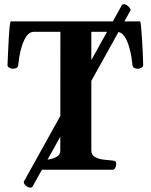

<svg xmlns="http://www.w3.org/2000/svg" viewBox="-20 -793 704 897"><path d="M162.1 0Q153.8 0 149.7 -9.8Q145.5 -19.5 145.5 -24.9Q145.5 -41 161.6 -43Q184.6 -44.4 207.8 -48.1Q231 -51.8 246.3 -61.3Q261.7 -70.8 261.7 -88.9L262.2 -644.5H139.2Q118.2 -644.5 104.5 -625Q90.8 -605.5 82.3 -577.9Q73.7 -550.3 69.8 -524.9Q65.9 -499.5 64.9 -487.8Q64 -478.5 55.9 -475.1Q47.9 -471.7 40 -471.7Q34.7 -471.7 24.9 -475.8Q15.1 -480 15.1 -488.3Q16.1 -512.2 17.6 -546.6Q19 -581.1 21 -614.5Q22.9 -647.9 25.4 -670.4Q27.8 -692.9 30.3 -692.9H633.8Q636.7 -692.9 638.9 -670.4Q641.1 -647.9 643.3 -614.5Q645.5 -581.1 647 -546.6Q648.4 -512.2 648.9 -488.3Q648.9 -480 639.2 -475.8Q629.4 -471.7 624 -471.7Q616.2 -471.7 608.2 -475.1Q600.1 -478.5 599.1 -487.8Q598.1 -499.5 594.2 -524.9Q590.3 -550.3 582 -577.9Q573.7 -605.5 559.8 -625Q545.9 -644.5 524.9 -644.5H406.7V-90.3Q406.7 -69.3 423.1 -59.8Q439.5 -50.3 462.6 -47.4Q485.8 -44.4 505.4 -43Q515.6 -42 519.3 -39.1Q522.9 -36.1 522.9 -24.9Q522.9 -19.5 518.8 -9.8Q514.6 0 506.3 0ZM549.3 -769Q552.2 -773.4 559.1 -773.4Q564.9 -773.4 569.8 -770.5Q577.6 -766.1 584.2 -758.1Q590.8 -750 589.8 -744.6L131.3 80.1Q128.4 83.5 123 83.5Q114.3 83.5 107.4 79.1Q89.8 67.9 91.3 55.7Z"/></svg>

Font: Gelasio SemiBold
Style: Regular
Weight: 600
Designer: Eben Sorkin
Foundry: Eben Sorkin
Version: Version 1.008